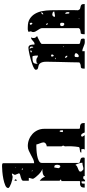

<svg xmlns="http://www.w3.org/2000/svg" viewBox="509 -1376 878 1937"><g transform="rotate(-90 948.5 -408.0)"><path d="M580 7Q573 -12 566 -21Q559 -30 542 -30Q542 -22 540 -20.5Q538 -19 537.5 -18Q537 -17 540 -12.5Q543 -8 553 7H407Q415 -3 413 -8.5Q411 -14 411 -27H377Q377 -36 385 -38.5Q393 -41 403 -42Q413 -43 422 -44.5Q431 -46 433 -53Q439 -88 440.5 -123.5Q442 -159 440 -193L447 -207V-213L440 -227V-376Q454 -376 467 -385.5Q480 -395 480 -410Q480 -417 477 -426Q474 -435 470.5 -444.5Q467 -454 463.5 -463Q460 -472 460 -480L443 -481Q433 -481 405 -479.5Q377 -478 348 -473Q319 -468 296 -457Q273 -446 273 -427V-53Q273 -45 281.5 -42.5Q290 -40 300 -38Q310 -36 318.5 -31Q327 -26 327 -13Q327 -11 327 -2Q327 7 320 7H140Q142 -4 135.5 -6Q129 -8 123 -8Q115 -8 112.5 -5Q110 -2 107.5 1.5Q105 5 101 8Q97 11 87 11V-25Q69 -25 66.5 -21Q64 -17 64 7H24Q24 -22 34.5 -30.5Q45 -39 57 -40Q69 -41 79.5 -39.5Q90 -38 90 -47V-227L107 -233L93 -247V-447Q107 -437 118 -423.5Q129 -410 133 -393Q146 -412 170 -416.5Q194 -421 213 -420Q199 -424 184 -434.5Q169 -445 155.5 -458.5Q142 -472 130.5 -486.5Q119 -501 113 -513Q112 -516 113.5 -522Q115 -528 117 -535Q119 -542 120.5 -548Q122 -554 122 -557H93V-613Q93 -623 103.5 -628.5Q114 -634 127 -637.5Q140 -641 152 -644Q164 -647 167 -653V-660Q166 -661 164 -666Q162 -671 160 -676.5Q158 -682 156 -687Q154 -692 153 -693V-700Q155 -703 160 -713.5Q165 -724 167 -727H163Q155 -727 147 -723.5Q139 -720 130 -720Q122 -720 103.5 -724Q85 -728 66 -735Q47 -742 33 -750Q19 -758 20 -766Q20 -783 47 -794.5Q74 -806 111 -813.5Q148 -821 185 -824Q222 -827 242 -827Q248 -827 259 -825.5Q270 -824 270 -813V-503Q290 -503 310.5 -513Q331 -523 352.5 -535Q374 -547 396.5 -557Q419 -567 443 -567Q478 -567 509.5 -554.5Q541 -542 565 -520Q589 -498 603 -467.5Q617 -437 617 -400V-53Q617 -41 626 -41Q635 -41 646.5 -39.5Q658 -38 667 -29.5Q676 -21 676 7ZM107 -690Q107 -685 102.5 -681.5Q98 -678 93 -678V-700H100Q103 -699 107 -693ZM227 -693H220L227 -687ZM220 -620Q218 -625 214.5 -626Q211 -627 207 -627H200Q202 -621 205.5 -620.5Q209 -620 213 -620ZM200 -520Q199 -523 193 -527H187Q189 -521 193 -520ZM220 -253Q222 -251 227 -245.5Q232 -240 233 -240Q240 -238 244.5 -241.5Q249 -245 251 -251Q253 -257 253.5 -263Q254 -269 254 -272Q254 -283 250 -291.5Q246 -300 230 -300H227L220 -260ZM603 -213Q603 -216 602 -226.5Q601 -237 600 -240Q600 -241 597.5 -243.5Q595 -246 593 -247Q592 -246 589.5 -243.5Q587 -241 587 -240Q586 -237 585 -226.5Q584 -216 584 -213ZM275 -16Q275 -30 268.5 -52.5Q262 -75 253 -87Q248 -75 235.5 -69Q223 -63 210.5 -58.5Q198 -54 190 -47.5Q182 -41 187 -27Q187 -25 195 -17.5Q203 -10 207 -7Q207 -6 210 -6Q226 -6 241 -11Q256 -16 275 -16Z M1571 7Q1571 -1 1572 -13.5Q1573 -26 1580 -33Q1583 -33 1588.5 -33.5Q1594 -34 1600.5 -35Q1607 -36 1612.5 -37.5Q1618 -39 1620 -40Q1623 -41 1628 -46Q1633 -51 1633 -53V-420Q1633 -433 1626.5 -444.5Q1620 -456 1612.5 -467Q1605 -478 1599 -489.5Q1593 -501 1593 -513Q1593 -521 1596.5 -526.5Q1600 -532 1600 -540Q1600 -544 1599.5 -548Q1599 -552 1593 -553Q1595 -560 1601.5 -563Q1608 -566 1616 -567Q1624 -568 1632.5 -567.5Q1641 -567 1647 -567Q1695 -567 1726.5 -547Q1758 -527 1777 -495Q1796 -463 1804 -422.5Q1812 -382 1813 -340Q1813 -330 1813.5 -308Q1814 -286 1814 -258.5Q1814 -231 1814.5 -200Q1815 -169 1814.5 -141.5Q1814 -114 1814 -92Q1814 -70 1813 -60Q1820 -42 1831 -39Q1842 -36 1852 -34Q1862 -32 1869 -25Q1876 -18 1876 7ZM1224 7Q1224 -17 1228 -24Q1232 -31 1240 -32Q1248 -33 1260 -34Q1272 -35 1287 -47Q1287 -58 1287.5 -81Q1288 -104 1288.5 -132.5Q1289 -161 1290 -193Q1291 -225 1291.5 -254Q1292 -283 1292.5 -306Q1293 -329 1293 -340L1294 -377Q1294 -407 1288 -423.5Q1282 -440 1273 -448Q1264 -456 1253.5 -458.5Q1243 -461 1234 -463Q1225 -465 1219 -469.5Q1213 -474 1213 -487Q1213 -495 1227 -503.5Q1241 -512 1262.5 -520Q1284 -528 1310 -535.5Q1336 -543 1360.5 -548.5Q1385 -554 1405 -557.5Q1425 -561 1434 -561Q1446 -561 1453 -555Q1460 -549 1463 -540Q1466 -531 1466.5 -520.5Q1467 -510 1467 -500Q1469 -499 1473 -499Q1483 -499 1490.5 -504.5Q1498 -510 1505 -516.5Q1512 -523 1519.5 -528.5Q1527 -534 1537 -534Q1539 -534 1540 -533Q1535 -527 1534 -521.5Q1533 -516 1533 -509Q1533 -497 1537 -490.5Q1541 -484 1553 -473Q1549 -472 1539.5 -467.5Q1530 -463 1519.5 -457.5Q1509 -452 1499.5 -447Q1490 -442 1487 -440Q1484 -438 1478.5 -433Q1473 -428 1473 -427V-53Q1473 -43 1481.5 -40.5Q1490 -38 1500 -36.5Q1510 -35 1518.5 -31Q1527 -27 1527 -13Q1527 -9 1527 -2Q1527 5 1520 7L1493 8Q1480 8 1468.5 4Q1457 0 1446 -4.5Q1435 -9 1424 -13Q1413 -17 1400 -17V7ZM1420 -547Q1431 -542 1434 -531.5Q1437 -521 1437 -512Q1444 -512 1445.5 -519Q1447 -526 1447 -530Q1447 -547 1430 -547ZM1673 -547Q1668 -544 1667 -540Q1666 -539 1666 -537Q1666 -534 1667 -533Q1668 -532 1673 -526.5Q1678 -521 1680 -520Q1685 -522 1686 -525.5Q1687 -529 1687 -533Q1687 -538 1685 -542.5Q1683 -547 1677 -547ZM1408 -542Q1404 -542 1396.5 -541Q1389 -540 1387 -533Q1388 -528 1393 -527Q1394 -526 1397 -526Q1403 -526 1405.5 -531.5Q1408 -537 1408 -542ZM1273 -467Q1281 -478 1290 -479.5Q1299 -481 1310 -481Q1325 -481 1333.5 -473Q1342 -465 1356 -465Q1356 -467 1356 -474.5Q1356 -482 1355.5 -490.5Q1355 -499 1353 -507.5Q1351 -516 1347 -520H1330Q1302 -520 1287.5 -512Q1273 -504 1273 -473ZM1787 -433Q1781 -429 1776 -424Q1771 -419 1771 -411Q1779 -411 1784 -416Q1789 -421 1793 -427ZM1682 -365Q1682 -382 1665 -382Q1665 -365 1682 -365ZM1367 -327Q1365 -328 1360 -330.5Q1355 -333 1353 -333Q1348 -333 1347 -328Q1346 -323 1346 -320Q1346 -315 1348.5 -310.5Q1351 -306 1357 -306Q1360 -306 1360 -307Q1361 -307 1363.5 -312.5Q1366 -318 1367 -320ZM1800 -303Q1800 -312 1789 -316Q1778 -320 1773 -320Q1747 -320 1747 -293H1760L1800 -300ZM1333 -293H1320V-287H1333ZM1687 -220Q1687 -231 1684.5 -236Q1682 -241 1670 -241Q1653 -241 1653 -223Q1653 -214 1658 -206.5Q1663 -199 1673 -199Q1683 -199 1685 -205Q1687 -211 1687 -220ZM1447 -213 1440 -207H1453ZM1333 -190Q1333 -181 1339 -174.5Q1345 -168 1353 -167Q1354 -169 1354 -173Q1354 -182 1347.5 -186.5Q1341 -191 1333 -193ZM1794 -163Q1794 -172 1791 -180.5Q1788 -189 1777 -189Q1777 -187 1777.5 -182Q1778 -177 1778.5 -171Q1779 -165 1779.5 -160Q1780 -155 1780 -153Q1780 -152 1782.5 -149.5Q1785 -147 1787 -147Q1793 -148 1793.5 -153.5Q1794 -159 1794 -163ZM1380 -80Q1380 -89 1371 -92Q1362 -95 1356 -95Q1343 -95 1341.5 -85Q1340 -75 1340 -63Q1340 -53 1353 -53Q1361 -53 1370.5 -63Q1380 -73 1380 -80ZM1727 -47Q1730 -47 1730 -50Q1730 -53 1727 -53Q1724 -54 1724 -50Q1724 -46 1727 -47Z"/></g></svg>

Font: Genkaimincho
Style: Regular
Weight: 800
Designer: Dr. Ken Lunde (project architect, glyph set definition & overall production); Masataka HATTORI \u670D \u90E8 \u6B63 \u8C
Foundry: Adobe Systems Incorporated
Version: Version 1.00